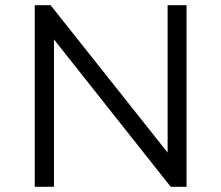

<svg xmlns="http://www.w3.org/2000/svg" viewBox="-20 -720 853 740"><path d="M699 -700V0H638L188 -568V0H114V-700H175L626 -132V-700Z"/></svg>

Font: Montserrat-Regular
Style: Regular
Weight: 400
Version: Version 7.200